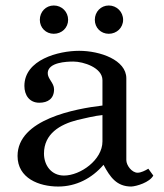

<svg xmlns="http://www.w3.org/2000/svg" viewBox="-20 -664 596 699"><path d="M43.9 -96.2C43.9 -15.1 122.1 15.1 191.9 15.1C256.8 15.1 314 -14.2 356.9 -64C380.9 -19 404.8 15.1 458 15.1C477.1 14.2 524.9 0 538.1 -24.9L520 -49.8C508.8 -43 493.2 -35.2 481 -35.2C460 -35.2 439.9 -62 439.9 -81.1V-378.9C439.9 -445.8 344.2 -479 268.1 -479C192.9 -479 68.8 -446.8 68.8 -351.1C68.8 -317.9 86.9 -290 123 -290C154.8 -290 176.8 -305.2 176.8 -338.9C176.8 -362.8 152.8 -377 153.8 -398.9C155.8 -437 221.2 -439.9 247.1 -439.9C283.2 -439.9 353 -418 353 -372.1V-279.8C254.9 -268.1 43.9 -230 43.9 -96.2ZM140.1 -105C140.1 -176.8 198.2 -210.9 261.2 -227.1C282.2 -231.9 328.1 -243.2 353 -245.1V-148.9C353 -82 272.9 -24.9 212.9 -24.9C167 -24.9 140.1 -62 140.1 -105ZM125 -591.8C125 -563 147 -541 175.8 -541C205.1 -541 228 -563 228 -591.8C228 -621.1 205.1 -644 175.8 -644C147 -644 125 -621.1 125 -591.8ZM325.2 -591.8C325.2 -563 347.2 -541 376 -541C404.8 -541 428.2 -563 428.2 -591.8C428.2 -621.1 404.8 -644 376 -644C347.2 -644 325.2 -621.1 325.2 -591.8Z"/></svg>

Font: MusGlyphs-Text
Style: Regular
Weight: 400
Version: Version 2.1.1